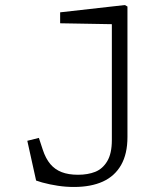

<svg xmlns="http://www.w3.org/2000/svg" viewBox="-20 -532 660 763"><path d="M149 193.5Q150 194 123.5 185.5L88.5 27.5L134.5 16L150 63Q161.5 98 179.8 119.8Q198 141.5 225 152Q252 162.5 290 162.5Q329 162.5 358.5 150.8Q388 139 406.2 108.5Q424.5 78 424.5 24.5V-462.5L446.5 -435.5L219 -439.5V-483L476.5 -512L486.5 -506V12.5Q486.5 79.5 461.2 123.8Q436 168 388.8 189.5Q341.5 211 274 211Q241 211 209.8 206.2Q178.5 201.5 149 193.5Z"/></svg>

Font: Monaspace Xenon Var
Style: Regular
Weight: 400
Designer: Riley Cran and the Lettermatic Team
Version: Version 1.000 (Monaspace Xenon Var)